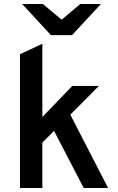

<svg xmlns="http://www.w3.org/2000/svg" viewBox="-20 -941 590 961"><path d="M80 0V-669.5L192 -722V-355.5L342 -511H475L332 -367L521 0H399L250.5 -286L192 -227V0ZM235 -765 91 -921H194.5L288.5 -842.5L382 -921H485L340.5 -765Z"/></svg>

Font: Overpass SemiBold
Style: Regular
Weight: 600
Designer: Delve Withrington, Dave Bailey, Thomas Jockin
Foundry: Delve Fonts LLC
Version: Version 4.000